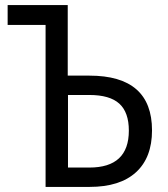

<svg xmlns="http://www.w3.org/2000/svg" viewBox="-20 -734 659 754"><path d="M159 0V-636H10V-714H246V-437H331Q577 -437 577 -222Q577 -115 514 -57.5Q451 0 332 0ZM247 -76H331Q486 -76 486 -221Q486 -293 448.5 -327Q411 -361 331 -361H247Z"/></svg>

Font: Noto Sans SemiCondensed
Style: Regular
Weight: 400
Width: 4
Designer: Monotype Design Team
Foundry: Monotype Imaging Inc.
Version: Version 2.013; ttfautohint (v1.8.4.7-5d5b)